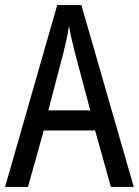

<svg xmlns="http://www.w3.org/2000/svg" viewBox="-20 -735 547 755"><path d="M416 0 354 -222H152L90 0H0L205 -715H300L506 0ZM274 -530Q271 -545 266 -563.5Q261 -582 257.5 -601Q254 -620 251 -634Q249 -617 245.5 -599Q242 -581 238 -564Q234 -547 230 -530L170 -301H335Z"/></svg>

Font: Noto Sans Condensed
Style: Regular
Weight: 400
Width: 3
Version: Version 2.013